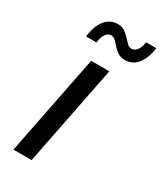

<svg xmlns="http://www.w3.org/2000/svg" viewBox="-187 -808 746 879"><g transform="rotate(30 186.5 -368.5)"><path d="M39 0 144 -530H240L135 0ZM275 -610Q253 -610 237.5 -620Q222 -630 210.5 -643.5Q199 -657 188.5 -667Q178 -677 165 -677Q149 -677 137.5 -660.5Q126 -644 123 -615H68Q75 -674 101 -705.5Q127 -737 167 -737Q189 -737 204 -726.5Q219 -716 230.5 -703Q242 -690 252.5 -680Q263 -670 275 -670Q292 -670 304 -686Q316 -702 319 -729H373Q366 -673 340.5 -641.5Q315 -610 275 -610Z"/></g></svg>

Font: Montserrat Thin Medium
Style: Italic
Weight: 500
Italic angle: -11.3°
Version: Version 9.000